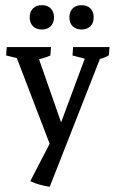

<svg xmlns="http://www.w3.org/2000/svg" viewBox="-20 -545 446 737"><path d="M170.9 171.9Q130.9 166.5 96.2 150.4L179.7 -10.7L195.3 -23.4L309.6 -331.1L312.5 -317.9L258.3 -332L260.7 -364.3H400.4L397.9 -333Q387.7 -326.2 374 -321.8Q360.4 -317.4 346.2 -314L368.2 -330.6ZM177.7 25.4 41 -331.5 63 -317.9 3.4 -332 5.9 -364.3H175.8L173.3 -332Q163.1 -327.1 148.9 -322.8Q134.8 -318.4 120.6 -314.9L126.5 -327.1L230 -30.8V0.5ZM140.6 -431.8Q119.1 -431.8 106.6 -444.3Q94 -456.9 94 -478.5Q94 -500 106.6 -512.6Q119.1 -525.2 140.6 -525.2Q162.2 -525.2 174.7 -512.6Q187.2 -500 187.2 -478.5Q187.2 -456.9 174.7 -444.3Q162.2 -431.8 140.6 -431.8ZM293 -431.8Q271.4 -431.8 258.9 -444.3Q246.4 -456.9 246.4 -478.5Q246.4 -500 258.9 -512.6Q271.4 -525.2 293 -525.2Q314.5 -525.2 327 -512.6Q339.6 -500 339.6 -478.5Q339.6 -456.9 327 -444.3Q314.5 -431.8 293 -431.8Z"/></svg>

Font: Markazi Text
Style: Regular
Weight: 400
Designer: Borna Izadpanah (Arabic designer), Fiona Ross (Arabic design director) and Florian Runge (Latin designer)
Foundry: Borna Izadpanah and Florian Runge
Version: Version 1.000